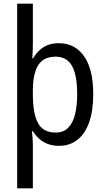

<svg xmlns="http://www.w3.org/2000/svg" viewBox="-20 -780 572 1040"><path d="M485 -269Q485 -179 462.5 -116.5Q440 -54 398.5 -22Q357 10 300 10Q267 10 239.5 0Q212 -10 192 -28.5Q172 -47 158 -69H153Q154 -60 155.5 -45Q157 -30 157.5 -15Q158 0 158 10V240H73V-760H158V-539Q158 -523 157 -501.5Q156 -480 155 -464H159Q174 -489 193.5 -507.5Q213 -526 239 -536Q265 -546 299 -546Q385 -546 435 -476Q485 -406 485 -269ZM398 -269Q398 -373 370 -423Q342 -473 281 -473Q216 -473 187 -427Q158 -381 158 -287V-268Q158 -166 185.5 -114Q213 -62 282 -62Q324 -62 349.5 -88Q375 -114 386.5 -160.5Q398 -207 398 -269Z"/></svg>

Font: Noto Sans Display SemiCondensed
Style: Regular
Weight: 400
Width: 4
Version: Version 2.003